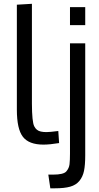

<svg xmlns="http://www.w3.org/2000/svg" viewBox="-20 -769 535 1034"><path d="M70.8 0ZM356.9 -633.8V-730.5H439V-633.8ZM251 245.1 240.2 171.4H265.6Q322.8 171.4 337.4 153.8Q352.1 136.7 354.5 115.2Q356.9 93.8 356.9 59.1V-535.6H439V67.9Q439 119.6 432.4 151.4Q425.8 183.1 407.5 205.3Q389.2 227.5 357.9 236.3Q326.7 245.1 276.4 245.1ZM213.9 9.8Q135.7 9.8 103.3 -32.2Q70.8 -74.2 70.8 -178.2V-743.7L151.9 -748.5V-210.4Q152.3 -113.3 164.1 -89.4Q175.8 -65.4 200.2 -60.5Q212.9 -57.6 230.5 -57.6Q248 -57.6 293.9 -63.5L298.3 1.5Q248 9.8 213.9 9.8Z"/></svg>

Font: Oxygen
Style: Normal
Weight: 400
Designer: Vernon Adams
Foundry: Vernon Adams
Version: Version Release 0.2.2 webfont; ttfautohint (v0.8.52-bc40) -l